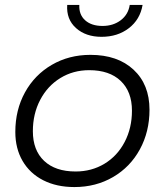

<svg xmlns="http://www.w3.org/2000/svg" viewBox="-20 -752 667 777"><path d="M42 -218Q42 -307 81 -378Q120 -449 189.5 -489.5Q259 -530 346 -530Q456 -530 520.5 -470Q585 -410 585 -308Q585 -219 546 -147.5Q507 -76 437.5 -35.5Q368 5 281 5Q209 5 155 -22.5Q101 -50 71.5 -100.5Q42 -151 42 -218ZM514 -304Q514 -381 468.5 -424.5Q423 -468 341 -468Q276 -468 224 -436Q172 -404 142.5 -347.5Q113 -291 113 -221Q113 -144 158.5 -101Q204 -58 286 -58Q351 -58 403 -89.5Q455 -121 484.5 -177.5Q514 -234 514 -304ZM252 -732H301Q299 -693 324.5 -670Q350 -647 395 -647Q438 -647 468.5 -670Q499 -693 505 -732H557Q547 -673 501.5 -638Q456 -603 391 -603Q327 -603 287.5 -638.5Q248 -674 252 -732Z"/></svg>

Font: Montserrat Alternates
Style: Italic
Weight: 400
Italic angle: -11.3°
Designer: Julieta Ulanovsky
Foundry: Julieta Ulanovsky
Version: Version 7.200